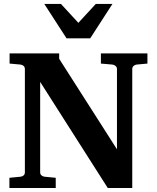

<svg xmlns="http://www.w3.org/2000/svg" viewBox="-20 -937 784 957"><path d="M661.1 -615.2Q652.8 -614.3 646 -608.4Q639.2 -602.5 639.2 -592.8V0H517.1L180.2 -528.8V-78.1Q180.2 -68.4 187 -62.7Q193.8 -57.1 202.1 -56.2L257.8 -50.8V0H26.9V-50.8L82 -56.2Q91.3 -57.1 97.7 -62.7Q104 -68.4 104 -78.1V-592.8Q104 -602.5 97.7 -608.4Q91.3 -614.3 82 -615.2L27.8 -620.1V-670.9H274.9V-644L563 -192.9V-592.8Q563 -602.5 555.9 -608.4Q548.8 -614.3 540 -615.2L482.9 -620.1V-670.9H714.8V-620.1ZM429.7 -746.1H311.5L200.7 -917.5H283.7L370.6 -823.2L457.5 -917.5H540.5Z"/></svg>

Font: Charis SIL Am
Style: Bold
Weight: 700
Foundry: SIL International
Version: Version 5.000